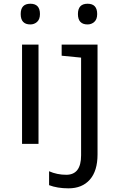

<svg xmlns="http://www.w3.org/2000/svg" viewBox="-20 -777 640 1037"><path d="M144 -756.8Q195.8 -756.8 195.8 -701.2Q195.8 -672.9 180.4 -658.9Q165 -645 144 -645Q91.8 -645 91.8 -701.2Q91.8 -756.8 144 -756.8ZM453.1 -756.8Q504.9 -756.8 504.9 -701.2Q504.9 -672.9 489.5 -658.9Q474.1 -645 453.1 -645Q400.9 -645 400.9 -701.2Q400.9 -756.8 453.1 -756.8ZM99.1 -536.1H188V0H99.1ZM245.1 223.1V147.9Q288.1 167 337.9 167Q418 167 418 62V-465.8L313 -476.1V-536.1H506.8V57.1Q506.8 146 465.3 193.1Q423.8 240.2 350.1 240.2Q290 240.2 245.1 223.1Z"/></svg>

Font: Noto Mono
Style: Regular
Weight: 400
Designer: Monotype Design Team
Foundry: Monotype Imaging Inc.
Version: Version 1.00